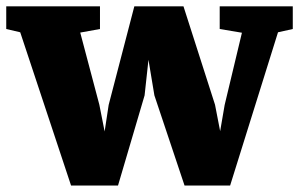

<svg xmlns="http://www.w3.org/2000/svg" viewBox="-43 -575 940 603"><path d="M20.5 -473.6 -23.4 -483.9V-555.2H271V-483.9L209 -472.7L269 -246.1L285.6 -162.1L298.3 -245.6L378.9 -555.2H533.2L632.3 -246.1L648.4 -163.1L662.6 -245.6L716.8 -472.2L647 -483.9V-555.2H876.5V-483.9L830.1 -473.6L679.7 7.8H536.6L441.9 -275.4L423.3 -387.2L411.1 -275.4L327.6 7.8H180.2Z"/></svg>

Font: Merriweather UltraBold
Style: Regular
Weight: 900
Designer: Eben Sorkin ( sorkintype@gmail.com )
Foundry: Eben Sorkin
Version: Version 1.570; ttfautohint (v1.3) -l 8 -r 32 -G 0 -x 0 -H 60